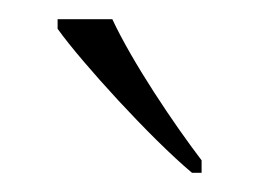

<svg xmlns="http://www.w3.org/2000/svg" viewBox="-20 -786 270 200"><path d="M180 -606H190V-619C161 -657 118 -721 97 -766H40V-756C65 -721 137 -642 180 -606Z"/></svg>

Font: Noto Serif Gurmukhi ExtraLight
Style: Regular
Weight: 200
Designer: Vaibhav Singh and the Monotype Design Team
Foundry: Monotype Imaging Inc.
Version: Version 2.004